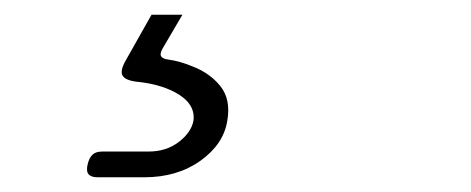

<svg xmlns="http://www.w3.org/2000/svg" viewBox="-20 -46 640 261"><path d="M113 195Q104 195 100.5 191Q97 187 99 178Q101 169 105.5 164.5Q110 160 119 160H182Q206 160 223 147Q240 134 243 118Q246 94 217 79Q196 68 165 65Q150 63 146.5 56.5Q143 50 151 36L186 -26H228L201 20Q197 27 199 30.5Q201 34 209 35Q224 37 241 44Q265 53 279.5 71Q294 89 289 118Q284 150 252.5 172.5Q221 195 176 195Z"/></svg>

Font: Maple Mono Thin
Style: Italic
Weight: 250
Italic angle: -10°
Monospace: yes
Designer: subframe7536
Version: Version 7.000